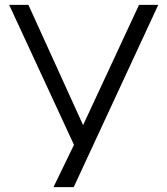

<svg xmlns="http://www.w3.org/2000/svg" viewBox="-20 -770 689 790"><path d="M552.1 -750 321.9 -255.2 96.9 -750H17.7L284.4 -174L200 0H283.3L631.2 -750Z"/></svg>

Font: Manrope3
Style: Regular
Weight: 400
Width: 4
Designer: Mikhail Sharanda
Foundry: Mikhail Sharanda
Version: Version 3.000;PS 003.000;hotconv 1.0.88;makeotf.lib2.5.64775